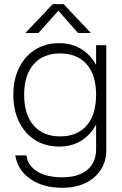

<svg xmlns="http://www.w3.org/2000/svg" viewBox="-20 -720 592 934"><path d="M236.5 -700H289.5L422 -559.5H359.5L264 -668L167 -559.5H103.5ZM497 -500V10.5Q497 65 470.2 106.2Q443.5 147.5 395.5 170.5Q347.5 193.5 283 193.5Q188.5 193.5 127 150.2Q65.5 107 54.5 36H108.5Q115.5 86 161.2 114.2Q207 142.5 283 142.5Q360.5 142.5 404 106.8Q447.5 71 447.5 6V-114Q420.5 -63.5 374.5 -35.2Q328.5 -7 268.5 -7Q201.5 -7 151.2 -38.5Q101 -70 73 -126.8Q45 -183.5 45 -259Q45 -334.5 73 -390.8Q101 -447 151.2 -478.5Q201.5 -510 268.5 -510Q328.5 -510 374.5 -482Q420.5 -454 447.5 -404V-500ZM97.5 -259Q97.5 -163 143.5 -109.8Q189.5 -56.5 272.5 -56.5Q356 -56.5 401.8 -109.8Q447.5 -163 447.5 -259Q447.5 -354.5 401.8 -407.2Q356 -460 272.5 -460Q189.5 -460 143.5 -407.2Q97.5 -354.5 97.5 -259Z"/></svg>

Font: Overused Grotesk Light
Style: Regular
Weight: 300
Version: Version 0.004